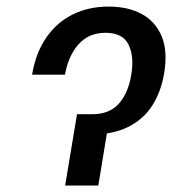

<svg xmlns="http://www.w3.org/2000/svg" viewBox="-20 -573 583 593"><path d="M79.1 -342.3Q90.3 -409.7 122.8 -456.8Q155.3 -503.9 204.6 -528.3Q253.9 -552.7 314.9 -552.7Q376 -552.7 418.5 -529.3Q460.9 -505.9 479.7 -460Q498.5 -414.1 486.8 -345.7Q477.5 -290.5 450.9 -248Q424.3 -205.6 376.7 -181.4Q329.1 -157.2 257.3 -157.2H231L241.7 -220.2H264.2Q317.9 -220.2 346.9 -252.7Q376 -285.2 385.3 -341.3Q395 -397.9 377.2 -434.8Q359.4 -471.7 305.7 -471.7Q254.4 -471.7 222.7 -436.3Q190.9 -400.9 180.7 -342.3ZM217.8 -220.2H319.8L283.7 0H181.2Z"/></svg>

Font: Adwaita Sans
Style: Italic
Weight: 400
Italic angle: -9.39999°
Designer: Rasmus Andersson
Foundry: rsms
Version: Version 4.001;git-9221beed3